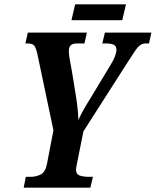

<svg xmlns="http://www.w3.org/2000/svg" viewBox="-20 -864 717 884"><path d="M89 0 99 -50H122Q148 -50 169 -61.5Q190 -73 197 -113L226 -264L153 -611Q147 -640 139 -652Q131 -664 108 -664H97L108 -714H380L369 -664H333Q297 -664 297 -630Q297 -609 303.5 -576.5Q310 -544 315 -512L324 -456Q330 -422 335 -384Q340 -346 341 -311Q349 -331 365.5 -360Q382 -389 404 -424L489 -565Q516 -608 516 -636Q516 -651 504.5 -657.5Q493 -664 465 -664H451L463 -714H677L666 -664H651Q637 -664 626 -656.5Q615 -649 602.5 -630.5Q590 -612 568 -578L364 -259L335 -114Q333 -103 331.5 -96Q330 -89 330 -84Q330 -62 346.5 -56Q363 -50 388 -50H408L396 0ZM309 -771 326 -844H560L543 -771Z"/></svg>

Font: Noto Serif ExtraCondensed
Style: Bold Italic
Weight: 700
Width: 2
Italic angle: -12°
Designer: Monotype Design Team
Foundry: Monotype Imaging Inc.
Version: Version 2.013; ttfautohint (v1.8.4.7-5d5b)